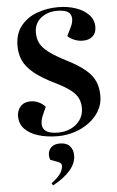

<svg xmlns="http://www.w3.org/2000/svg" viewBox="-66 -789 693 1134"><g transform="rotate(-5 280.5 -222.0)"><path d="M526 -202Q526 -153 503 -113.5Q480 -74 441.5 -45.5Q403 -17 355 -1.5Q307 14 256 14Q194 14 143 -1Q92 -16 61.5 -46.5Q31 -77 31 -124Q31 -157 52 -181Q73 -205 112 -205Q137 -205 160.5 -194Q184 -183 199 -165L182 -127Q127 -7 259 -7Q301 -7 335.5 -23.5Q370 -40 390.5 -70Q411 -100 411 -139Q411 -173 398 -199Q385 -225 353.5 -249Q322 -273 265 -301Q187 -339 143 -375.5Q99 -412 81.5 -451Q64 -490 64 -536Q64 -609 100.5 -655Q137 -701 195.5 -723Q254 -745 321 -745Q380 -745 427.5 -728.5Q475 -712 503.5 -682Q532 -652 532 -610Q532 -574 510 -554.5Q488 -535 452 -535Q426 -535 401.5 -545Q377 -555 362 -570L385 -617Q408 -662 394.5 -693Q381 -724 313 -724Q258 -724 218.5 -692.5Q179 -661 179 -605Q179 -570 193.5 -542Q208 -514 245.5 -486Q283 -458 354 -422Q418 -389 456 -356.5Q494 -324 510 -287Q526 -250 526 -202ZM202 301 194 288Q236 256 250 233Q264 210 264 190Q264 182 259.5 176Q255 170 241 165L198 149Q190 128 194 107Q198 86 215 72Q232 58 263 58Q302 58 321.5 79.5Q341 101 341 136Q341 181 305 223Q269 265 202 301Z"/></g></svg>

Font: Literata 72pt
Style: Bold Italic
Weight: 700
Italic angle: -2°
Designer: Latin by Veronika Burian and Jose Scaglione. Greek by Irene Vlachou. Cyrillic by Vera Evstafieva
Foundry: TypeTogether
Version: Version 3.002